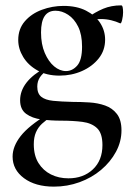

<svg xmlns="http://www.w3.org/2000/svg" viewBox="-20 -415 489 716"><path d="M181 281Q112 281 69.5 249.5Q27 218 27 169Q27 131 57 92.5Q87 54 158 11L168 23Q151 33 136.5 46.5Q122 60 114 78.5Q106 97 106 123Q106 165 123.5 193Q141 221 170 235.5Q199 250 235 250Q291 250 326.5 216.5Q362 183 362 126Q362 82 342 63Q322 44 287.5 39.5Q253 35 207 35Q170 35 135 30.5Q100 26 77.5 9.5Q55 -7 55 -41Q55 -76 78.5 -106.5Q102 -137 151 -164L161 -157Q139 -142 129 -127Q119 -112 119 -92Q119 -66 134 -54Q149 -42 178.5 -39Q208 -36 251 -35Q282 -35 313.5 -33Q345 -31 372 -21.5Q399 -12 416 10Q433 32 433 71Q433 113 412.5 151Q392 189 357 218.5Q322 248 276.5 264.5Q231 281 181 281ZM202 -133Q154 -133 119.5 -152.5Q85 -172 66.5 -202.5Q48 -233 48 -266Q48 -307 72.5 -335.5Q97 -364 136 -378.5Q175 -393 217 -393Q266 -393 300.5 -375.5Q335 -358 353.5 -329.5Q372 -301 372 -267Q372 -227 348 -197Q324 -167 285.5 -150Q247 -133 202 -133ZM226 -150Q250 -150 268 -170.5Q286 -191 286 -241Q286 -286 271.5 -315.5Q257 -345 234 -360Q211 -375 187 -375Q160 -375 146.5 -355Q133 -335 133 -294Q133 -250 147 -217.5Q161 -185 182 -167.5Q203 -150 226 -150ZM302 -315 303 -347Q335 -370 365 -382.5Q395 -395 432 -395Q436 -395 437.5 -387.5Q439 -380 439 -369Q439 -356 435.5 -341Q432 -326 428 -328Q413 -335 394.5 -339.5Q376 -344 356 -344Q344 -344 332.5 -342.5Q321 -341 309 -337Z"/></svg>

Font: Cormorant Garamond Light SemiBold
Style: Regular
Weight: 600
Version: Version 4.001